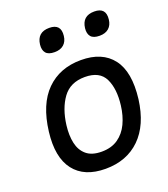

<svg xmlns="http://www.w3.org/2000/svg" viewBox="-132 -797 790 902"><g transform="rotate(-20 263.5 -346.5)"><path d="M151 -644Q158 -703 218 -703Q277 -703 270 -644Q267 -617 250 -602Q233 -587 204 -587Q173 -587 160.5 -602Q148 -617 151 -644ZM376 -644Q383 -703 443 -703Q502 -703 495 -644Q492 -617 475 -602Q458 -587 429 -587Q398 -587 385.5 -602Q373 -617 376 -644ZM50 -245Q66 -377 133 -443.5Q200 -510 306 -510Q412 -510 463 -443.5Q514 -377 498 -245Q482 -121 415 -55.5Q348 10 242 10Q136 10 85.5 -55.5Q35 -121 50 -245ZM252 -72Q301 -72 334 -95Q367 -118 385.5 -157Q404 -196 410 -245Q420 -326 395 -377.5Q370 -429 296 -429Q223 -429 185.5 -377.5Q148 -326 138 -245Q132 -196 140.5 -157Q149 -118 176 -95Q203 -72 252 -72Z"/></g></svg>

Font: Haskoy Medium
Style: Italic
Weight: 500
Designer: Ertekin Erdin
Foundry: Ertekin Erdin
Version: Version 2.000; ttfautohint (v1.8.4.7-5d5b)